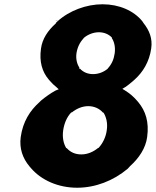

<svg xmlns="http://www.w3.org/2000/svg" viewBox="-20 -857 730 899"><path d="M241 -761C242 -761 251 -762 251 -761L241 -760ZM316 -331H317C338 -348 365 -360 393 -360C421 -360 445 -349 462 -330H463L465 -329C477 -310 485 -281 480 -248C476 -216 462 -187 442 -165L440 -164H439C417 -146 390 -134 361 -134C332 -134 310 -144 293 -163H292L290 -164C277 -185 271 -215 276 -248C281 -281 294 -310 313 -330ZM485 -537 484 -535C466 -520 442 -510 416 -510C392 -510 371 -518 355 -535H351L352 -539C342 -555 334 -579 338 -607C342 -634 353 -658 371 -677V-678L373 -680C392 -696 418 -706 443 -706C467 -706 489 -697 504 -681V-679V-678C515 -661 521 -636 517 -607C513 -579 503 -557 486 -538ZM646 -758C606 -807 538 -837 460 -837C384 -837 304 -807 249 -757L242 -750V-749L241 -747C204 -714 178 -675 172 -630C163 -567 178 -521 207 -486L214 -478C223 -467 232 -459 243 -450L255 -439L240 -433C218 -421 195 -405 172 -386L165 -379C120 -339 87 -287 77 -215C70 -162 86 -116 118 -78L124 -71C173 -13 253 22 341 22C426 22 510 -10 578 -67L579 -68L589 -79C631 -117 662 -163 669 -215C679 -287 661 -338 628 -378L622 -385C606 -404 587 -420 566 -433L553 -441L561 -446C563 -447 567 -449 568 -450C578 -457 588 -465 601 -476L610 -484C649 -519 679 -567 688 -630C695 -677 679 -715 652 -749ZM249 -752V-753Z"/></svg>

Font: Hussar Woodtype
Style: SeBdObl
Weight: 900
Foundry: Cannot Into Space Fonts
Version: Version 1.07